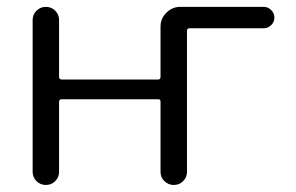

<svg xmlns="http://www.w3.org/2000/svg" viewBox="-20 -562 864 560"><path d="M749 -542Q761.7 -542 771 -532.7Q780.3 -523.4 780.3 -510.7Q780.3 -498 771 -488.8Q761.7 -479.5 749 -479.5H533.2Q525.4 -479.5 525.4 -472.7V-60.5Q525.4 -44.9 514.2 -33.7Q502.9 -22.5 486.8 -22.5Q470.7 -22.5 459.5 -33.7Q448.2 -44.9 448.2 -60.5V-265.6Q448.2 -272.5 441.4 -272.5H160.2Q152.3 -272.5 152.3 -265.6V-60.5Q152.3 -44.9 141.1 -33.7Q129.9 -22.5 113.8 -22.5Q97.7 -22.5 86.4 -33.7Q75.2 -44.9 75.2 -60.5V-503.9Q75.2 -519.5 86.4 -530.8Q97.7 -542 113.8 -542Q129.9 -542 141.1 -530.8Q152.3 -519.5 152.3 -503.9V-337.9Q152.3 -330.1 160.2 -330.1H441.4Q448.2 -330.1 448.2 -337.9V-484.4Q448.2 -507.8 465.3 -524.9Q482.4 -542 505.9 -542Z"/></svg>

Font: Gen Jyuu Gothic P Normal
Style: Regular
Weight: 300
Designer: [Source Han Sans]
Ryoko NISHIZUKA  (kana & ideographs); Paul D. Hunt (Latin, Greek & Cyrillic); Wenlong ZHANG  (bopomofo
Version: Version 1.002.20150607